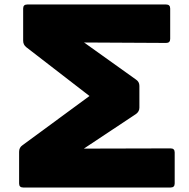

<svg xmlns="http://www.w3.org/2000/svg" viewBox="-20 -792 840 854"><path d="M83 -611V-754Q83 -772 101 -772H719Q737 -772 737 -754V-619Q737 -601 719 -601L354 -603L585 -438Q600 -428 600 -410V-313Q600 -296 585 -285L353 -131L739 -132Q757 -132 757 -114V24Q757 42 739 42H83Q65 42 65 24V-117Q65 -136 80 -146L378 -365L97 -582Q83 -593 83 -611Z"/></svg>

Font: LINE Seed JP_TTF ExtraBold
Style: Regular
Weight: 800
Designer: LY Corporation & Fontrix & Fontworks
Version: Version 1.015